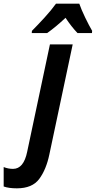

<svg xmlns="http://www.w3.org/2000/svg" viewBox="-148 -786 522 1046"><path d="M109 -606Q156 -639 209 -689Q240 -642 274 -606H353L354 -618Q337 -647 316 -690.5Q295 -734 284 -766H157Q132 -731 94.5 -690Q57 -649 26 -618L25 -606ZM121 55 248 -544H124L0 41Q-19 134 -77 134Q-104 134 -128 124V230Q-100 240 -56 240Q28 240 66 188.5Q104 137 121 55Z"/></svg>

Font: Noto Sans UI SemiCondensed
Style: Bold Italic
Weight: 700
Width: 4
Designer: Monotype Design Team
Foundry: Monotype Imaging Inc.
Version: 1.001